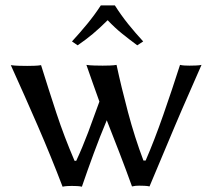

<svg xmlns="http://www.w3.org/2000/svg" viewBox="-20 -704 806 728"><path d="M217.3 3.9Q172.9 -112.3 123.5 -226.1Q74.2 -339.8 21 -457Q34.2 -455.1 52 -454.6Q69.8 -454.1 83 -454.1Q94.2 -454.1 109.9 -454.6Q125.5 -455.1 135.7 -457Q164.1 -365.7 193.8 -275.4Q223.6 -185.1 262.7 -94.2H269Q292.5 -144.5 314.2 -202.1Q335.9 -259.8 356.9 -318.8Q343.8 -356 331.3 -390.4Q318.8 -424.8 307.6 -458Q319.8 -456.1 337.9 -455.6Q356 -455.1 369.1 -455.1Q380.4 -455.1 396 -455.6Q411.6 -456.1 421.9 -458Q439.9 -374 465.3 -278.6Q490.7 -183.1 523.9 -95.2H532.2Q565.4 -171.9 599.1 -268.3Q632.8 -364.7 662.6 -458Q669.9 -456.1 680.4 -455.6Q690.9 -455.1 698.7 -455.1Q707 -455.1 721.7 -455.6Q736.3 -456.1 744.1 -458Q722.2 -407.7 695.6 -347.4Q668.9 -287.1 642.3 -224.1Q615.7 -161.1 591.1 -102.3Q566.4 -43.5 546.9 2.9Q539.6 1 527.8 0.5Q516.1 0 507.8 0Q500.5 0 494.6 0.5Q488.8 1 480.5 2.9Q458 -59.6 433.6 -123Q409.2 -186.5 384.8 -248Q358.4 -185.1 335 -121.3Q311.5 -57.6 290.5 3.9Q283.2 2 272 1.5Q260.7 1 252 1Q244.6 1 235.1 1.5Q225.6 2 217.3 3.9ZM415.5 -683.6Q439 -646.5 466.3 -612.5Q493.7 -578.6 522.9 -546.9L500.5 -532.2Q469.2 -555.2 442.4 -576.9Q415.5 -598.6 388.2 -627.4Q358.4 -597.7 331.8 -575.4Q305.2 -553.2 274.4 -532.2L252.9 -546.9Q282.2 -578.6 310.5 -613Q338.9 -647.5 362.3 -683.6Z"/></svg>

Font: Kurinto Seri
Style: Regular
Weight: 400
Designer: Kurinto was developed by Clint Goss from a range of fonts that are compatible with the SIL Open Font License Version 1.1
Foundry: Clinton F. Goss
Version: Version 2.196; July 25, 2020